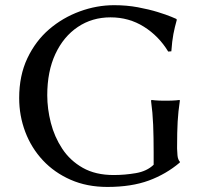

<svg xmlns="http://www.w3.org/2000/svg" viewBox="-20 -718 800 748"><path d="M578.6 -124Q578.6 -183.1 576.7 -231.4Q574.7 -279.8 568.4 -325.7L570.3 -328.6Q570.3 -328.6 584 -327.1Q597.7 -325.7 624 -325.7Q652.3 -325.7 666 -327.1Q679.7 -328.6 679.7 -328.6L680.7 -325.7Q674.3 -283.2 672.1 -243.9Q669.9 -204.6 669.9 -145.5V-138.7Q669.9 -130.4 671.4 -113.3Q672.9 -96.2 680.7 -87.9V-85Q627.4 -39.6 559.6 -14.6Q491.7 10.3 398.4 10.3Q318.8 10.3 255.4 -17.6Q191.9 -45.4 147 -93.5Q102.1 -141.6 78.4 -204.3Q54.7 -267.1 54.7 -335.9Q54.7 -423.8 86.7 -491.2Q118.7 -558.6 171.6 -604Q224.6 -649.4 290.8 -673.6Q356.9 -697.8 424.8 -697.8Q473.6 -697.8 517.1 -689.7Q560.5 -681.6 594.5 -671.1Q628.4 -660.6 647.5 -652.6Q666.5 -644.5 666.5 -644.5L668.9 -641.1Q660.6 -611.8 655.5 -585.2Q650.4 -558.6 647.5 -518.1L635.3 -517.1Q598.6 -577.6 540.5 -614Q482.4 -650.4 410.6 -650.4Q338.9 -650.4 283.2 -613Q227.5 -575.7 195.8 -507.8Q164.1 -439.9 164.1 -346.7Q164.1 -294.4 178 -239.7Q191.9 -185.1 222.4 -138.7Q252.9 -92.3 302.5 -64.2Q352.1 -36.1 422.9 -36.1Q466.3 -36.1 509.3 -43.5Q552.2 -50.8 578.6 -76.2Z"/></svg>

Font: Kurinto Seri
Style: Regular
Weight: 400
Designer: Kurinto was developed by Clint Goss from a range of fonts that are compatible with the SIL Open Font License Version 1.1
Foundry: Clinton F. Goss
Version: Version 2.196; July 25, 2020